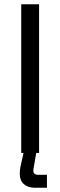

<svg xmlns="http://www.w3.org/2000/svg" viewBox="-20 -720 284 904"><path d="M80 0V-700H164V0ZM144 164Q112 164 92.5 147Q73 130 73 99Q73 85 75.5 70Q78 55 82 39L94 -14H153L141 56Q140 65 138.5 70.5Q137 76 137 83Q137 103 159 103H201V164Z"/></svg>

Font: Space Grotesk
Style: Regular
Weight: 400
Designer: Florian Karsten
Foundry: Florian Karsten
Version: Version 2.000